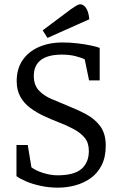

<svg xmlns="http://www.w3.org/2000/svg" viewBox="-20 -856 553 886"><path d="M248 10Q206 10 167 1.5Q128 -7 99.5 -19.5Q71 -32 56 -43V-187H108L125 -84Q146 -68 180.5 -57.5Q215 -47 245 -47Q322 -47 356 -76.5Q390 -106 390 -159Q390 -197 371 -220Q352 -243 320.5 -260Q289 -277 250 -292Q216 -305 182 -321Q148 -337 119.5 -358Q91 -379 74 -409.5Q57 -440 57 -482Q57 -537 83 -576.5Q109 -616 157 -638Q205 -660 270 -660Q303 -660 337.5 -656Q372 -652 400 -646Q428 -640 440 -635V-485H391L371 -582Q356 -590 328 -597Q300 -604 266 -604Q201 -604 168.5 -579Q136 -554 136 -506Q136 -464 158.5 -439.5Q181 -415 217 -399.5Q253 -384 292 -368Q338 -350 378 -328.5Q418 -307 443 -273Q468 -239 468 -184Q468 -131 449 -93.5Q430 -56 398 -33.5Q366 -11 327 -0.5Q288 10 248 10ZM199 -681 177 -716 308 -814Q321 -823 331.5 -829.5Q342 -836 350 -836Q360 -836 368.5 -829Q377 -822 383.5 -806.5Q390 -791 392 -767Z"/></svg>

Font: Faustina Light
Style: Regular
Weight: 400
Version: Version 1.200